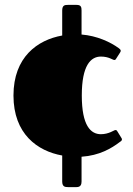

<svg xmlns="http://www.w3.org/2000/svg" viewBox="-20 -640 543 784"><path d="M35 -250C35 -93 133 -23 234 -5V101C234 123 246 124 258 124H293C310 124 313 112 313 101V0C386 -5 435 -34 469 -60C472 -62 478 -65 478 -71C478 -73 477 -75 475 -78L459 -104C456 -109 454 -109 451 -109C446 -109 425 -92 392 -92C351 -92 314 -126 314 -250C314 -374 351 -409 392 -409C425 -409 440 -395 447 -395C449 -395 451 -395 454 -400L470 -425C472 -428 473 -430 473 -433C473 -438 467 -441 464 -444C431 -468 376 -494 313 -499V-597C313 -611 311 -620 293 -620H257C245 -620 234 -619 234 -597V-495C133 -477 35 -407 35 -250Z"/></svg>

Font: Fascinate
Style: Regular
Weight: 900
Designer: Astigmatic (AOETI)
Foundry: Astigmatic (AOETI)
Version: Version 1.000